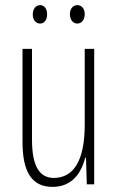

<svg xmlns="http://www.w3.org/2000/svg" viewBox="-20 -720 458 750"><path d="M108 -664C108 -643 119 -628 137 -628C153 -628 164 -642 164 -664C164 -686 153 -700 137 -700C119 -700 108 -684 108 -664ZM253 -665C253 -643 265 -628 282 -628C299 -628 311 -643 311 -665C311 -687 298 -700 282 -700C265 -700 253 -685 253 -665ZM348 -529H311V-233C311 -90 266 -25 190 -25C135 -25 105 -70 105 -174V-529H68V-165C68 -49 104 10 185 10C264 10 298 -47 313 -104H316L319 0H348Z"/></svg>

Font: Noto Sans Gurmukhi UI ExtraCondensed ExtraLight
Style: Regular
Weight: 200
Width: 2
Designer: Jelle Bosma - Monotype Design Team
Foundry: Monotype Imaging Inc.
Version: Version 2.004